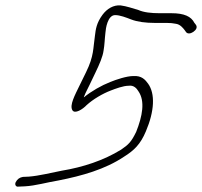

<svg xmlns="http://www.w3.org/2000/svg" viewBox="-20 -696 749 712"><path d="M38 -20C34 -11 39 -2 49 -4L72 -5C111 -7 155 -20 198 -27C284 -44 370 -68 440 -115C477 -138 501 -161 521 -209C553 -284 556 -349 529 -386C518 -401 505 -416 474 -414C450 -414 411 -401 389 -392C356 -379 319 -358 291 -335C291 -337 292 -339 293 -341C297 -352 305 -366 312 -381L334 -427C349 -458 361 -486 364 -508C368 -530 368 -550 371 -575C372 -590 379 -640 407 -640C425 -640 448 -631 466 -624C489 -615 520 -611 554 -611H598C611 -611 622 -610 631 -608C648 -606 658 -593 665 -584C669 -579 671 -572 681 -572C691 -572 704 -581 708 -590C712 -600 705 -606 701 -611C689 -635 663 -647 616 -647H572C541 -647 513 -650 493 -659C472 -665 450 -673 427 -676C401 -678 377 -664 360 -641C338 -611 335 -588 332 -563C325 -517 329 -489 299 -428L276 -381C257 -342 238 -307 248 -288C257 -271 288 -292 301 -306C325 -328 361 -349 390 -360C408 -367 437 -378 457 -378C476 -381 487 -368 493 -358C519 -321 508 -265 485 -207C467 -170 457 -160 429 -141C364 -101 288 -76 209 -63C168 -55 125 -44 87 -41L65 -40C53 -38 44 -32 38 -20Z"/></svg>

Font: Stray Cat
Style: SuObl
Weight: 400
Version: Version 1.0